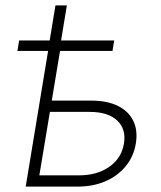

<svg xmlns="http://www.w3.org/2000/svg" viewBox="-20 -695 599 715"><path d="M44.9 -505.4 51.3 -544.4H405.3L398.9 -505.4ZM165 -544.4 186.5 -674.8H229L207.5 -544.4ZM162.1 -320.3H320.3Q379.9 -320.3 419.7 -300.3Q459.5 -280.3 476.6 -244.4Q493.7 -208.5 485.8 -160.6Q478 -112.8 448.7 -76.7Q419.4 -40.5 373.3 -20.3Q327.1 0 267.6 0H75.7L165 -541H209.5L126.5 -42H273.4Q341.8 -42 387.2 -74Q432.6 -106 441.4 -159.7Q450.7 -213.9 416.5 -246.1Q382.3 -278.3 314 -278.3H154.8Z"/></svg>

Font: Inter 17pt ExtraLight
Style: Italic
Weight: 250
Italic angle: -9.3988°
Version: Version 4.001;git-66647c0bb